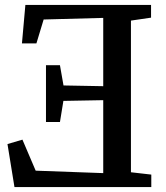

<svg xmlns="http://www.w3.org/2000/svg" viewBox="-20 -763 677 783"><path d="M514 -60.5 597 -51V0H39L10.5 -175.5L71.5 -193.5L125.5 -67L401 -57V-354.5L238.5 -351.5L224.5 -265.5H167.5V-497H224.5L239 -414.5L401 -411.5V-690L158 -683.5L128.5 -586H69.5L83.5 -743H596V-691L514 -679Z"/></svg>

Font: Merriweather Medium
Style: Regular
Weight: 500
Version: Version 2.100